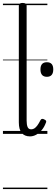

<svg xmlns="http://www.w3.org/2000/svg" viewBox="-20 -910 382 1305"><path d="M184 17Q147 17 127.5 -6.5Q108 -30 108 -78V-871Q108 -881 114.5 -885.5Q121 -890 133 -890Q147 -890 154 -885.5Q161 -881 161 -871V-90Q161 -63 167.5 -47Q174 -31 192 -31Q204 -31 214 -37.5Q224 -44 234 -57.5Q244 -71 255 -93Q259 -101 266 -102Q273 -103 281 -98Q290 -95 293 -88.5Q296 -82 292 -76Q281 -46 263.5 -25.5Q246 -5 225.5 6Q205 17 184 17ZM299 -388Q277 -388 266 -400.5Q255 -413 255 -438Q255 -463 266 -475Q277 -487 299 -487Q320 -487 331 -475Q342 -463 342 -438Q342 -413 331 -400.5Q320 -388 299 -388ZM0 365H302V375H0ZM0 -20H302V0H0ZM0 -505H302V-500H0ZM0 -885H302V-875H0Z"/></svg>

Font: Playwrite AT Guides
Style: Regular
Weight: 400
Designer: Veronika Burian, José Scaglione
Foundry: TypeTogether
Version: Version 1.003